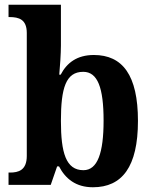

<svg xmlns="http://www.w3.org/2000/svg" viewBox="-20 -780 646 810"><path d="M372 10C495 10 562 -76 562 -270C562 -463 497 -548 376 -548C305 -548 262 -515 236 -465H230C233 -495 237 -555 237 -588V-760H16V-708H20C60 -708 93 -698 93 -641V-122C93 -61 57 -52 22 -52H16V0H194L221 -78H229C256 -26 300 10 372 10ZM332 -62C258 -62 237 -136 237 -270C237 -409 258 -477 331 -477C392 -477 417 -410 417 -271C417 -136 392 -62 332 -62Z"/></svg>

Font: Noto Serif Tamil SemiCondensed
Style: Bold
Weight: 700
Width: 4
Designer: Indian Type Foundry, Tom Grace, and the Monotype Design Team
Foundry: Monotype Imaging Inc.
Version: Version 2.004